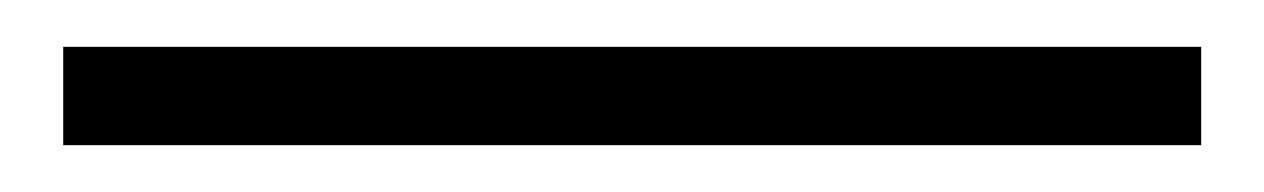

<svg xmlns="http://www.w3.org/2000/svg" viewBox="-20 -20 540 82"><path d="M7 42V0H493V42Z"/></svg>

Font: Nunito Sans 7pt ExtraLight
Style: Regular
Weight: 250
Designer: Vernon Adams
Foundry: Vernon Adams
Version: Version 3.101;gftools[0.9.27]